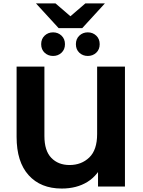

<svg xmlns="http://www.w3.org/2000/svg" viewBox="-20 -1089 832 1121"><path d="M340.2 11.8Q217.6 11.8 147.3 -66Q76.9 -143.8 76.9 -289.6V-700H239.3V-294.8Q239.3 -208.8 279.7 -167.2Q320.1 -125.5 386 -125.5Q455.3 -125.5 501.2 -169.5Q547.1 -213.5 547.1 -306.4V-700H709.5V0H552.3V-174.4L586.5 -146.1Q553.7 -66.2 490.8 -27.2Q428 11.8 340.2 11.8ZM492.6 -762.3Q463.6 -762.3 443.3 -781.1Q423.1 -800 423.1 -831Q423.1 -861.9 443.3 -881Q463.6 -900.1 492.6 -900.1Q521.5 -900.1 541.8 -881Q562 -861.9 562 -831Q562 -800 541.8 -781.1Q521.5 -762.3 492.6 -762.3ZM289.9 -762.3Q260.9 -762.3 240.6 -781.1Q220.4 -800 220.4 -831Q220.4 -861.9 240.6 -881Q260.9 -900.1 289.9 -900.1Q318.8 -900.1 339.1 -881Q359.3 -861.9 359.3 -831Q359.3 -800 339.1 -781.1Q318.8 -762.3 289.9 -762.3ZM322.4 -924.7 190.1 -1069H304.2L442.6 -949.8H339.8L478.2 -1069H592.3L460.1 -924.7Z"/></svg>

Font: Montserrat Alternates Thin
Style: Regular
Weight: 100
Designer: Julieta Ulanovsky
Foundry: Julieta Ulanovsky
Version: Version 9.000